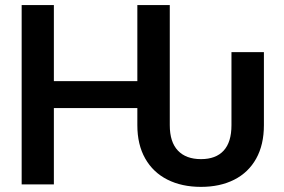

<svg xmlns="http://www.w3.org/2000/svg" viewBox="-20 -727 1120 757"><path d="M521.5 -233.4V-300.8H192.4V0H65.4V-707H192.4V-407.2H521.5V-707H649.4V-233.4Q649.4 -167 681.4 -133.3Q713.4 -99.6 772.5 -99.6Q831.1 -99.6 861.8 -133.1Q892.6 -166.5 892.6 -233.4V-521.5H1020.5V-233.4Q1020.5 -156.2 990 -101.6Q959.5 -46.9 903.6 -18.6Q847.7 9.8 772.5 9.8Q696.8 9.8 640.1 -18.8Q583.5 -47.4 552.5 -102.1Q521.5 -156.7 521.5 -233.4Z"/></svg>

Font: Pretendard SemiBold
Style: Regular
Weight: 600
Designer: Base glyphs from Inter by Rasmus Andersson; Hangeul glyphs from Noto Sans CJK(Source Han Sans) by Jang Soo-young and Kan
Foundry: Kil Hyung-jin
Version: Version 1.309